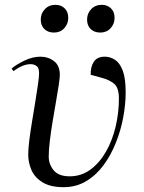

<svg xmlns="http://www.w3.org/2000/svg" viewBox="-20 -762 595 796"><path d="M244 14Q189 14 156.5 -6Q124 -26 110.5 -57Q97 -88 97 -121Q97 -144 101.5 -180.5Q106 -217 113 -259Q120 -301 126.5 -341Q133 -381 137.5 -412.5Q142 -444 142 -459Q142 -481 131.5 -488.5Q121 -496 107 -496Q74 -496 36 -467L28 -478Q50 -496 83 -511.5Q116 -527 148 -527Q180 -527 204 -508.5Q228 -490 228 -452Q228 -439 223.5 -409Q219 -379 212 -339.5Q205 -300 198 -257.5Q191 -215 186.5 -177Q182 -139 182 -113Q182 -81 202.5 -56Q223 -31 269 -31Q317 -31 355 -59Q393 -87 419.5 -133.5Q446 -180 459.5 -237.5Q473 -295 473 -353Q473 -398 453.5 -414.5Q434 -431 403 -439L356 -452Q355 -485 369 -506Q383 -527 414 -527Q437 -527 457 -514Q477 -501 489 -469Q501 -437 501 -379Q501 -330 491 -276Q481 -222 460.5 -170.5Q440 -119 409.5 -77.5Q379 -36 337.5 -11Q296 14 244 14ZM149 -681Q149 -706 166 -724Q183 -742 210 -742Q233 -742 248 -727.5Q263 -713 263 -688Q263 -663 246.5 -645Q230 -627 204 -627Q179 -627 164 -641.5Q149 -656 149 -681ZM341 -681Q341 -706 358 -724Q375 -742 402 -742Q425 -742 440 -727.5Q455 -713 455 -688Q455 -663 438.5 -645Q422 -627 396 -627Q371 -627 356 -641.5Q341 -656 341 -681Z"/></svg>

Font: Literata 72pt
Style: Italic
Weight: 400
Italic angle: -2°
Designer: Latin by Veronika Burian and Jose Scaglione. Greek by Irene Vlachou. Cyrillic by Vera Evstafieva
Foundry: TypeTogether
Version: Version 3.002